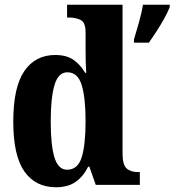

<svg xmlns="http://www.w3.org/2000/svg" viewBox="-20 -780 736 810"><path d="M216 10Q130 10 83 -56.5Q36 -123 36 -267Q36 -412 82.5 -480Q129 -548 213 -548Q262 -548 291.5 -526.5Q321 -505 339 -473H344Q342 -497 341.5 -527.5Q341 -558 341 -586V-644Q341 -685 320.5 -695.5Q300 -706 271 -706H263V-760H497V-132Q497 -85 514 -69.5Q531 -54 563 -54H570V0H384L357 -77H352Q332 -36 299.5 -13Q267 10 216 10ZM263 -64Q308 -64 324.5 -116Q341 -168 341 -269Q341 -368 324.5 -421.5Q308 -475 264 -475Q226 -475 210 -421.5Q194 -368 194 -268Q194 -166 210 -115Q226 -64 263 -64ZM545 -613Q554 -643 566 -685Q578 -727 583 -760H696V-750Q688 -729 673 -702Q658 -675 640.5 -648Q623 -621 608 -600H545Z"/></svg>

Font: Noto Serif Tamil Condensed ExtraBold
Style: Italic
Weight: 800
Width: 3
Italic angle: -12°
Designer: Indian Type Foundry, Tom Grace, and the Monotype Design Team
Foundry: Monotype Imaging Inc.
Version: Version 2.003; ttfautohint (v1.8.4.7-5d5b)